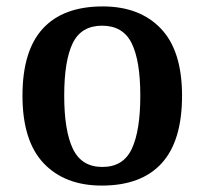

<svg xmlns="http://www.w3.org/2000/svg" viewBox="-20 -568 638 598"><path d="M297 10Q182 10 116 -59.5Q50 -129 50 -270Q50 -410 113.5 -479Q177 -548 300 -548Q415 -548 481 -479Q547 -410 547 -270Q547 -129 483.5 -59.5Q420 10 297 10ZM299 -48Q364 -48 390.5 -104.5Q417 -161 417 -270Q417 -379 390 -433.5Q363 -488 298 -488Q233 -488 206.5 -433.5Q180 -379 180 -270Q180 -161 207 -104.5Q234 -48 299 -48Z"/></svg>

Font: Noto Serif Hentaigana SemiBold
Style: Regular
Weight: 600
Designer: Kazuhiro Yamada
Foundry: nipponia
Version: Version 1.000; ttfautohint (v1.8.4.7-5d5b)